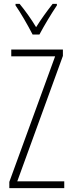

<svg xmlns="http://www.w3.org/2000/svg" viewBox="-20 -969 371 989"><path d="M148 -791H183C208 -838 244 -898 273 -941V-949H251C217 -905 193 -872 166 -829C141 -871 107 -918 81 -949H60V-941C84 -907 123 -840 148 -791ZM311 0V-35H69L304 -681V-714H38V-679H264L28 -32V0Z"/></svg>

Font: Noto Sans Ethiopic ExtraCondensed ExtraLight
Style: Regular
Weight: 200
Width: 2
Designer: Monotype Design Team
Foundry: Monotype Imaging Inc.
Version: Version 2.102